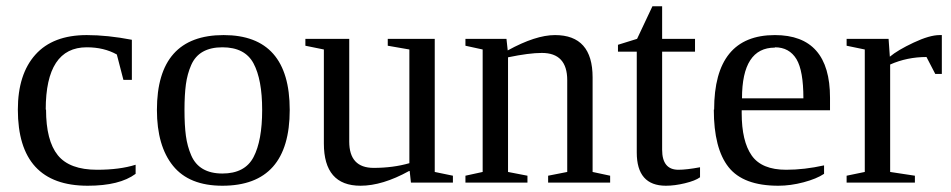

<svg xmlns="http://www.w3.org/2000/svg" viewBox="-20 -583 3036 613"><path d="M126 -233H127Q127 -134 164.5 -87.5Q202 -41 290 -41Q362 -41 413 -57V-28Q362 10 260 10Q37 10 37 -233Q37 -346 93 -408.5Q149 -471 257 -471Q323 -471 401 -456V-328H374L353 -409Q312 -432 257 -432Q126 -432 126 -233Z M694 -471Q905 -471 905 -232Q905 10 690 10Q584 10 532.5 -53.5Q481 -117 481 -232Q481 -471 694 -471ZM817 -232Q817 -329 789.5 -380.5Q762 -432 690 -432Q653 -432 628 -418Q603 -404 590.5 -375.5Q578 -347 573.5 -313.5Q569 -280 569 -232Q569 -183 573.5 -149.5Q578 -116 590.5 -87Q603 -58 628 -43.5Q653 -29 690 -29Q762 -29 789.5 -81.5Q817 -134 817 -232Z M1288 -37H1286Q1201 10 1131 10Q1014 10 1014 -125V-425L955 -437V-459H1095V-131Q1095 -47 1173 -47Q1235 -47 1287 -62V-425L1218 -437V-459H1368V-34L1426 -22V0H1292Z M1791 -327Q1791 -414 1710 -414Q1669 -414 1602 -400V-34L1664 -22V0H1466V-22L1521 -34V-425L1466 -437V-459H1597L1601 -422Q1690 -471 1752 -471Q1872 -471 1872 -336V-34L1928 -22V0H1730V-22L1791 -34Z M2215 -17Q2200 -6 2167 2Q2134 10 2106 10Q2013 10 2013 -96V-418H1953V-440L2014 -459L2063 -563H2094V-459H2199V-418H2094V-105Q2094 -41 2146 -41Q2172 -41 2215 -49Z M2259 -233H2260Q2260 -471 2454 -471Q2630 -471 2630 -271V-231H2348V-222Q2348 -132 2380 -86.5Q2412 -41 2490 -41Q2548 -41 2611 -55V-28Q2587 -12 2545.5 -1Q2504 10 2465 10Q2353 10 2306 -49.5Q2259 -109 2259 -233ZM2454 -432V-431Q2349 -431 2349 -269H2545Q2545 -357 2523 -394Q2500 -432 2454 -432Z M2821 -402Q2846 -423 2897 -447Q2948 -471 2980 -471H2987V-347H2966L2938 -401Q2876 -401 2822 -377V-34L2901 -22V0H2683V-22L2741 -34V-425L2683 -437V-459H2817Z"/></svg>

Font: Libra Serif Modern
Style: Regular
Weight: 400
Designer: Stefan Peev, Context Ltd
Foundry: Stefan Peev, Context Ltd
Version: Version 1.000